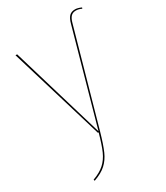

<svg xmlns="http://www.w3.org/2000/svg" viewBox="-189 -647 793 918"><g transform="rotate(-30 208.0 -187.5)"><path d="M52 184Q93 169 116.5 147.5Q140 126 154.5 93.5Q169 61 186 0H182L26 -518H35L188 -5L331 -516Q338 -542 349.5 -554Q361 -566 382 -566Q396 -566 416 -557L414 -551Q398 -559 382 -559Q365 -559 355 -548.5Q345 -538 339 -516L194 0Q176 63 161 97Q146 131 121.5 153.5Q97 176 54 191Z"/></g></svg>

Font: Fira Sans Compressed Eight
Style: Regular
Weight: 100
Width: 1
Designer: bBox Type GmbH & Carrois Corporate GbR & Edenspiekermann AG
Foundry: bBox Type GmbH & Carrois Corporate GbR & Edenspiekermann AG
Version: Version 4.301